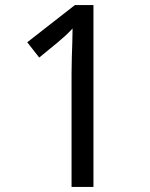

<svg xmlns="http://www.w3.org/2000/svg" viewBox="-20 -734 591 754"><path d="M261 0V-446Q261 -474 262 -506.5Q263 -539 264 -569.5Q265 -600 265 -622Q249 -605 237.5 -594.5Q226 -584 206 -567L134 -508L87 -568L274 -714H347V0Z"/></svg>

Font: gurmukhi15
Style: Book
Weight: 400
Designer: Jelle Bosma - Monotype Design Team
Foundry: Monotype Imaging Inc.
Version: Version 2.003